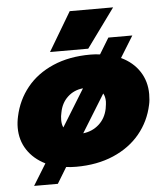

<svg xmlns="http://www.w3.org/2000/svg" viewBox="-55 -751 757 886"><g transform="rotate(-5 323.5 -308.5)"><path d="M301 -703H502L371 -523H194ZM128 -13Q74 -40 44.5 -85Q15 -130 15 -188Q15 -213 21 -240Q37 -315 83.5 -372.5Q130 -430 205 -462.5Q280 -495 378 -495Q400 -495 423 -492L468 -566H579L518 -467Q573 -441 603 -395Q633 -349 633 -290Q633 -261 628 -240Q612 -165 564.5 -107.5Q517 -50 441.5 -17.5Q366 15 269 15Q244 15 222 12L177 86H67ZM331 -343Q289 -339 259.5 -311.5Q230 -284 222 -240Q218 -224 218 -206Q218 -185 225 -171ZM427 -240Q431 -264 431 -273Q431 -296 422 -311L314 -136Q357 -141 387.5 -168.5Q418 -196 427 -240Z"/></g></svg>

Font: Prompt ExtraBold
Style: Italic
Weight: 800
Italic angle: -12°
Designer: Katatrad Team
Foundry: CadsonDemak
Version: Version 1.001